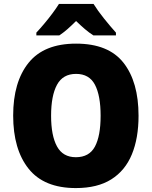

<svg xmlns="http://www.w3.org/2000/svg" viewBox="-20 -947 772 977"><path d="M685 -358Q685 -244 651 -161.5Q617 -79 546.5 -34.5Q476 10 366 10Q204 10 125.5 -88.5Q47 -187 47 -359Q47 -530 125.5 -627.5Q204 -725 367 -725Q532 -725 608.5 -627.5Q685 -530 685 -358ZM240 -358Q240 -257 270 -202Q300 -147 366 -147Q434 -147 463 -201Q492 -255 492 -358Q492 -461 463 -516Q434 -571 367 -571Q300 -571 270 -515.5Q240 -460 240 -358ZM456 -927Q477 -893 509.5 -852.5Q542 -812 570 -781V-767H455Q433 -781 412 -799Q391 -817 367 -840Q343 -816 323 -798.5Q303 -781 282 -767H165V-781Q182 -799 204 -825Q226 -851 246.5 -878.5Q267 -906 280 -927Z"/></svg>

Font: Noto Sans Lao Looped SemiCondensed Black
Style: Regular
Weight: 900
Width: 4
Designer: Mark Frömberg, Ben Mitchell
Foundry: The Fontpad Ltd
Version: Version 1.002; ttfautohint (v1.8.4.7-5d5b)